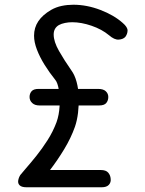

<svg xmlns="http://www.w3.org/2000/svg" viewBox="-20 -792 614 812"><path d="M105 -382Q105 -396 113.5 -406Q122 -416 143 -416H395Q417 -416 427.5 -406Q438 -396 438 -382Q438 -367 429.5 -356.5Q421 -346 399 -346H147Q127 -346 116 -356.5Q105 -367 105 -382ZM92 0Q72 0 63.5 -8Q55 -16 57 -28.5Q59 -41 66 -52Q72 -60 90.5 -81Q109 -102 133.5 -132.5Q158 -163 181 -199Q204 -235 219 -275Q230 -306 232 -343Q234 -380 229 -411Q224 -442 214 -454Q189 -485 168.5 -518Q148 -551 136 -582.5Q124 -614 124 -641Q124 -675 142 -702Q160 -729 196 -750Q217 -762 241 -767Q265 -772 290 -772Q347 -772 404.5 -750Q462 -728 499 -695Q520 -677 519.5 -662.5Q519 -648 510 -636Q501 -626 482.5 -624.5Q464 -623 441 -643Q411 -668 367.5 -683Q324 -698 285 -698Q270 -698 255 -695Q240 -692 229 -686Q207 -673 207 -646Q207 -616 229.5 -576.5Q252 -537 282 -494Q296 -475 304 -445.5Q312 -416 313 -382Q314 -348 310 -315Q306 -282 297 -256Q280 -208 251.5 -161Q223 -114 191.5 -73Q160 -32 133 0ZM103 0 130 -73H406Q428 -73 437.5 -62Q447 -51 448 -36Q450 -21 440.5 -10.5Q431 0 410 0Z"/></svg>

Font: Edu SA Beginner Medium
Style: Regular
Weight: 500
Version: Version 1.003